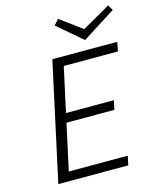

<svg xmlns="http://www.w3.org/2000/svg" viewBox="-126 -947 846 1034"><g transform="rotate(-15 297.5 -430.0)"><path d="M595 -830 409 -712 271 -830 298 -860 420 -770 577 -860ZM69 0 212 -658H574L564 -607H262L208 -359H475L464 -308H197L141 -51H470L459 0Z"/></g></svg>

Font: EauTestInfant Semilight
Style: Italic
Weight: 300
Italic angle: -12°
Designer: Christian Thalmann (Catharsis Fonts)
Version: Version 0.001;PS 000.001;hotconv 1.0.88;makeotf.lib2.5.64775